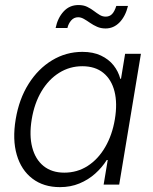

<svg xmlns="http://www.w3.org/2000/svg" viewBox="-20 -747 619 777"><path d="M222.7 10.3Q156.2 10.3 111.1 -24.2Q65.9 -58.6 47.9 -120.4Q29.8 -182.1 43.5 -264.2Q57.1 -346.2 95.7 -407.5Q134.3 -468.8 190.7 -502.9Q247.1 -537.1 313.5 -537.1Q356.9 -537.1 388.4 -522.2Q419.9 -507.3 439.5 -482.7Q459 -458 466.8 -428.2H469.7L486.3 -529.3H550.3L462.4 0H399.4L416 -99.6H412.1Q393.1 -69.3 365.2 -44.4Q337.4 -19.5 301.5 -4.6Q265.6 10.3 222.7 10.3ZM240.2 -48.3Q292.5 -48.3 334.7 -75.4Q377 -102.5 405.5 -151.4Q434.1 -200.2 444.8 -264.2Q455.6 -328.6 443.4 -377Q431.2 -425.3 398.2 -452.1Q365.2 -479 313 -479Q262.2 -479 219.5 -452.4Q176.8 -425.8 147.9 -377.4Q119.1 -329.1 108.4 -264.2Q97.7 -199.2 110.4 -150.6Q123 -102.1 156.2 -75.2Q189.5 -48.3 240.2 -48.3ZM407.2 -631.8Q388.2 -631.8 372.8 -638.7Q357.4 -645.5 344.5 -654.5Q331.5 -663.6 319.6 -670.4Q307.6 -677.2 296.4 -677.2Q279.3 -677.2 268.1 -664.3Q256.8 -651.4 252.9 -633.8H205.1Q213.4 -674.3 237.3 -700.4Q261.2 -726.6 297.4 -726.6Q317.9 -726.6 332.5 -719.5Q347.2 -712.4 359.4 -703.1Q371.6 -693.8 383.1 -686.8Q394.5 -679.7 407.7 -679.7Q423.3 -679.7 433.3 -689.9Q443.4 -700.2 450.7 -723.1H498Q487.8 -681.2 463.9 -656.5Q439.9 -631.8 407.2 -631.8Z"/></svg>

Font: Inter 24pt Light
Style: Italic
Weight: 300
Italic angle: -9.3988°
Designer: Rasmus Andersson
Foundry: rsms
Version: Version 4.001;git-66647c0bb